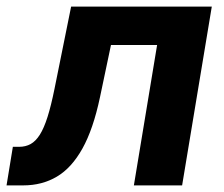

<svg xmlns="http://www.w3.org/2000/svg" viewBox="-55 -561 677 581"><path d="M-35.2 0 -16.1 -116.7H2.4Q22.5 -116.7 37.8 -125.2Q53.2 -133.8 65.7 -153.6Q78.1 -173.3 88.9 -207.3Q99.6 -241.2 109.9 -292L160.2 -541H585.9L496.1 0H350.1L420.4 -424.8H280.8L247.6 -267.1Q227.1 -169.9 194.3 -111.3Q161.6 -52.7 116.9 -26.4Q72.3 0 15.1 0Z"/></svg>

Font: Inter 17pt
Style: Bold Italic
Weight: 700
Italic angle: -9.3988°
Version: Version 4.001;git-66647c0bb